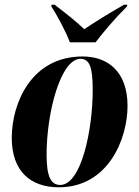

<svg xmlns="http://www.w3.org/2000/svg" viewBox="-20 -786 590 816"><path d="M277 -606H386C423 -654 467 -706 520 -759L521 -766H507C437 -726 377 -688 338 -662C309 -690 270 -722 212 -766H199L198 -759C220 -726 260 -652 277 -606ZM230 10C439 10 522 -194 522 -336C522 -485 435 -546 331 -546C113 -546 30 -347 30 -200C30 -59 109 10 230 10ZM236 0C197 0 178 -34 178 -128C178 -312 239 -536 322 -536C362 -536 374 -497 374 -404C374 -232 325 0 236 0Z"/></svg>

Font: Noto Serif Display Condensed ExtraBold
Style: Italic
Weight: 800
Width: 3
Italic angle: -12°
Designer: Monotype Design Team
Foundry: Monotype Imaging Inc.
Version: Version 2.009